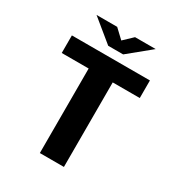

<svg xmlns="http://www.w3.org/2000/svg" viewBox="-203 -1009 1057 1140"><g transform="rotate(30 325.0 -439.0)"><path d="M242 0V-579.5H57.5V-700H592.5V-579.5H407V0ZM123.5 -878.5H265L326.5 -820.5L387.5 -878.5H529L377.5 -754.5H275Z"/></g></svg>

Font: Trispace Thin
Style: Bold
Weight: 700
Version: Version 1.210